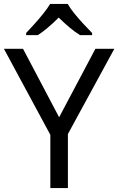

<svg xmlns="http://www.w3.org/2000/svg" viewBox="-20 -964 606 984"><path d="M283 -363 469 -714H566L328 -277V0H238V-273L0 -714H98ZM327 -944Q339 -922 361.5 -894.5Q384 -867 408.5 -840.5Q433 -814 452 -795V-784H390Q364 -800 336 -823.5Q308 -847 281 -874Q254 -847 227 -824Q200 -801 174 -784H114V-795Q133 -815 156.5 -841Q180 -867 202 -894.5Q224 -922 237 -944Z"/></svg>

Font: Noto Sans Lisu
Style: Regular
Weight: 400
Designer: Monotype Design Team. David Williams.
Foundry: Monotype Imaging Inc.
Version: Version 2.102